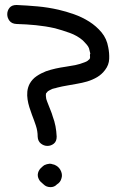

<svg xmlns="http://www.w3.org/2000/svg" viewBox="-20 -749 494 789"><path d="M220.7 -709Q251 -702.1 284.2 -690.4Q317.4 -678.7 346.7 -660.2Q376 -641.6 397.5 -615.7Q418.9 -589.8 424.8 -554.7Q429.7 -531.2 428.7 -506.8Q427.7 -482.4 412.1 -461.9Q398.4 -443.4 379.4 -432.1Q360.4 -420.9 337.9 -414.1Q317.4 -408.2 296.9 -404.8Q276.4 -401.4 255.9 -397.5Q245.1 -395.5 234.9 -393.6Q224.6 -391.6 213.9 -388.7Q209 -386.7 204.6 -386.2Q200.2 -385.7 195.3 -383.8Q182.6 -377.9 176.8 -374Q170.9 -368.2 170.4 -366.7Q169.9 -365.2 168.9 -364.3Q168 -354.5 168.9 -351.6Q168.9 -342.8 173.8 -331.5Q178.7 -320.3 181.6 -311.5Q185.5 -300.8 189.5 -291.5Q193.4 -282.2 196.3 -271.5Q204.1 -251 208 -230.5Q211.9 -210 212.9 -187.5Q212.9 -168 201.2 -158.7Q189.5 -149.4 174.8 -149.4Q160.2 -149.4 147.9 -159.2Q135.7 -168.9 134.8 -187.5Q134.8 -210.9 127.4 -232.9Q120.1 -254.9 111.3 -277.3Q105.5 -293 100.6 -308.6Q95.7 -324.2 93.3 -340.3Q90.8 -356.4 92.3 -372.6Q93.8 -388.7 101.6 -404.3Q112.3 -423.8 130.4 -436Q148.4 -448.2 168.9 -456.1Q188.5 -462.9 208.5 -467.3Q228.5 -471.7 249 -474.6Q269.5 -477.5 289.1 -481.4Q308.6 -485.4 328.1 -493.2Q335.9 -496.1 339.8 -499Q345.7 -503.9 348.6 -506.8Q350.6 -512.7 350.1 -515.6Q349.6 -518.6 349.6 -521.5Q349.6 -524.4 350.1 -526.9Q350.6 -529.3 351.6 -526.4Q349.6 -533.2 348.6 -539.1Q347.7 -544.9 345.7 -550.8Q342.8 -558.6 335.4 -566.9Q328.1 -575.2 320.3 -583Q297.9 -602.5 266.6 -613.8Q235.4 -625 206.1 -632.8Q167 -641.6 127.4 -645.5Q87.9 -649.4 47.9 -650.4Q28.3 -651.4 19 -663.6Q9.8 -675.8 9.8 -690.4Q9.8 -705.1 19 -716.8Q28.3 -728.5 47.9 -728.5Q91.8 -726.6 134.8 -722.7Q177.7 -718.8 220.7 -709ZM210.9 -68.4Q224.6 -60.5 231 -44.9Q237.3 -29.3 232.4 -15.6Q228.5 0 213.9 8.8Q203.1 20.5 186.5 20Q169.9 19.5 159.2 8.8Q144.5 -2.9 140.6 -10.7Q132.8 -24.4 136.2 -38.1Q139.6 -51.8 151.4 -61.5Q153.3 -63.5 156.2 -65.9Q159.2 -68.4 162.1 -70.3Q170.9 -74.2 172.4 -74.2Q173.8 -74.2 183.6 -76.2Q191.4 -76.2 195.3 -74.2Q203.1 -73.2 210.9 -68.4Z"/></svg>

Font: Schoolbell
Style: Regular
Weight: 400
Designer: Font Diner, Inc
Foundry: Font Diner, Inc
Version: Version 1.001